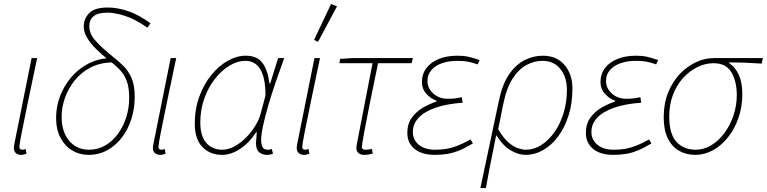

<svg xmlns="http://www.w3.org/2000/svg" viewBox="-20 -772 3882 972"><path d="M86 12Q71 12 60.5 3Q50 -6 50 -24Q50 -29 51.5 -36Q53 -43 54 -50L140 -478H168Q143 -359 122.5 -261Q102 -163 90 -101Q78 -39 78 -28Q78 -21 82 -17.5Q86 -14 93 -14Q96 -14 99.5 -14.5Q103 -15 110 -18L114 6Q107 9 100.5 10.5Q94 12 86 12Z M428 12Q383 12 346 -10Q309 -32 286.5 -74Q264 -116 264 -176Q264 -231 283.5 -283.5Q303 -336 339 -379Q375 -422 424.5 -448.5Q474 -475 534 -478L549 -456Q486 -455 438 -430Q390 -405 357.5 -364Q325 -323 308.5 -275.5Q292 -228 292 -182Q292 -104 330.5 -59Q369 -14 430 -14Q476 -14 513.5 -36Q551 -58 578 -95.5Q605 -133 619.5 -179.5Q634 -226 634 -275Q634 -332 620 -366Q606 -400 582 -423.5Q558 -447 528 -470Q496 -495 467.5 -523Q439 -551 421.5 -580Q404 -609 404 -638Q404 -677 431.5 -705.5Q459 -734 526 -734Q576 -734 630.5 -715Q685 -696 742 -654L726 -632Q663 -676 611.5 -692Q560 -708 524 -708Q476 -708 454 -690Q432 -672 432 -640Q432 -600 465.5 -563.5Q499 -527 548 -488Q577 -465 603 -440Q629 -415 645.5 -378Q662 -341 662 -282Q662 -224 645.5 -171Q629 -118 598 -77Q567 -36 524 -12Q481 12 428 12Z M790 12Q775 12 764.5 3Q754 -6 754 -24Q754 -29 755.5 -36Q757 -43 758 -50L844 -478H872Q847 -359 826.5 -261Q806 -163 794 -101Q782 -39 782 -28Q782 -21 786 -17.5Q790 -14 797 -14Q800 -14 803.5 -14.5Q807 -15 814 -18L818 6Q811 9 804.5 10.5Q798 12 790 12Z M1104 12Q1043 12 1004.5 -28Q966 -68 966 -146Q966 -220 989 -283Q1012 -346 1050 -392.5Q1088 -439 1133.5 -464.5Q1179 -490 1224 -490Q1281 -490 1308 -454.5Q1335 -419 1344 -350H1348L1388 -478H1419Q1397 -418 1376 -357Q1355 -296 1338.5 -239.5Q1322 -183 1312 -137Q1302 -91 1302 -62Q1302 -43 1308.5 -28.5Q1315 -14 1337 -14Q1343 -14 1348 -15.5Q1353 -17 1356 -18L1362 6Q1354 9 1348 10.5Q1342 12 1331 12Q1309 12 1292.5 -1Q1276 -14 1276 -46Q1276 -55 1277.5 -70.5Q1279 -86 1280 -102H1276Q1242 -49 1196 -18.5Q1150 12 1104 12ZM1106 -14Q1135 -14 1166 -30.5Q1197 -47 1225 -75Q1253 -103 1273 -136Q1293 -169 1301 -202L1324 -288Q1324 -378 1298 -421Q1272 -464 1222 -464Q1182 -464 1141.5 -439.5Q1101 -415 1067.5 -372Q1034 -329 1014 -272.5Q994 -216 994 -152Q994 -84 1024 -49Q1054 -14 1106 -14Z M1518 12Q1503 12 1492.5 3Q1482 -6 1482 -24Q1482 -29 1483.5 -36Q1485 -43 1486 -50L1572 -478H1600Q1575 -359 1554.5 -261Q1534 -163 1522 -101Q1510 -39 1510 -28Q1510 -21 1514 -17.5Q1518 -14 1525 -14Q1528 -14 1531.5 -14.5Q1535 -15 1542 -18L1546 6Q1539 9 1532.5 10.5Q1526 12 1518 12ZM1590 -560 1570 -570 1656 -752 1686 -740Z M1822 12Q1806 12 1795 3Q1784 -6 1784 -24Q1784 -29 1785.5 -36Q1787 -43 1788 -50L1866 -452H1698L1702 -474L1766 -478H2070L2064 -452H1894Q1870 -338 1851.5 -245.5Q1833 -153 1822.5 -95.5Q1812 -38 1812 -28Q1812 -21 1816.5 -17.5Q1821 -14 1829 -14Q1835 -14 1841 -14.5Q1847 -15 1863 -18L1867 6Q1853 9 1844.5 10.5Q1836 12 1822 12Z M2180 12Q2136 12 2105 -2Q2074 -16 2058 -41Q2042 -66 2042 -98Q2042 -145 2065 -176.5Q2088 -208 2122 -227.5Q2156 -247 2190 -258V-262Q2160 -273 2138 -297.5Q2116 -322 2116 -356Q2116 -397 2138.5 -427Q2161 -457 2201.5 -473.5Q2242 -490 2296 -490Q2328 -490 2352 -484.5Q2376 -479 2408 -468L2398 -446Q2367 -457 2345 -460.5Q2323 -464 2294 -464Q2253 -464 2219 -452.5Q2185 -441 2164.5 -418Q2144 -395 2144 -362Q2144 -325 2173.5 -298.5Q2203 -272 2246 -272Q2266 -272 2281 -273.5Q2296 -275 2318 -280L2322 -252Q2239 -246 2183 -226Q2127 -206 2098.5 -175Q2070 -144 2070 -104Q2070 -64 2100.5 -39Q2131 -14 2182 -14Q2215 -14 2241 -18.5Q2267 -23 2295.5 -34Q2324 -45 2362 -66L2374 -46Q2336 -23 2305.5 -10.5Q2275 2 2245.5 7Q2216 12 2180 12Z M2412 180 2506 -264Q2523 -345 2557 -395Q2591 -445 2635.5 -467.5Q2680 -490 2728 -490Q2798 -490 2838 -443Q2878 -396 2878 -324Q2878 -251 2859 -189.5Q2840 -128 2806.5 -82.5Q2773 -37 2730 -12.5Q2687 12 2640 12Q2605 12 2566 -10.5Q2527 -33 2492 -88Q2482 -36 2473.5 5Q2465 46 2457 87Q2449 128 2440 180ZM2642 -14Q2683 -14 2720 -37.5Q2757 -61 2786.5 -102.5Q2816 -144 2833 -199.5Q2850 -255 2850 -318Q2850 -381 2817 -422.5Q2784 -464 2726 -464Q2685 -464 2645.5 -443Q2606 -422 2575 -374Q2544 -326 2528 -246L2502 -118Q2527 -75 2552.5 -52.5Q2578 -30 2601.5 -22Q2625 -14 2642 -14Z M3084 12Q3040 12 3009 -2Q2978 -16 2962 -41Q2946 -66 2946 -98Q2946 -145 2969 -176.5Q2992 -208 3026 -227.5Q3060 -247 3094 -258V-262Q3064 -273 3042 -297.5Q3020 -322 3020 -356Q3020 -397 3042.5 -427Q3065 -457 3105.5 -473.5Q3146 -490 3200 -490Q3232 -490 3256 -484.5Q3280 -479 3312 -468L3302 -446Q3271 -457 3249 -460.5Q3227 -464 3198 -464Q3157 -464 3123 -452.5Q3089 -441 3068.5 -418Q3048 -395 3048 -362Q3048 -325 3077.5 -298.5Q3107 -272 3150 -272Q3170 -272 3185 -273.5Q3200 -275 3222 -280L3226 -252Q3143 -246 3087 -226Q3031 -206 3002.5 -175Q2974 -144 2974 -104Q2974 -64 3004.5 -39Q3035 -14 3086 -14Q3119 -14 3145 -18.5Q3171 -23 3199.5 -34Q3228 -45 3266 -66L3278 -46Q3240 -23 3209.5 -10.5Q3179 2 3149.5 7Q3120 12 3084 12Z M3500 12Q3453 12 3417 -9Q3381 -30 3360.5 -72Q3340 -114 3340 -178Q3340 -247 3362 -302.5Q3384 -358 3421 -397Q3458 -436 3503 -457Q3548 -478 3594 -478H3842L3836 -450Q3795 -453 3754.5 -454.5Q3714 -456 3672 -456V-452Q3704 -430 3721 -391.5Q3738 -353 3738 -296Q3738 -231 3718.5 -175Q3699 -119 3665.5 -77Q3632 -35 3589.5 -11.5Q3547 12 3500 12ZM3502 -14Q3543 -14 3580.5 -36.5Q3618 -59 3647 -98Q3676 -137 3693 -187Q3710 -237 3710 -291Q3710 -359 3683 -405.5Q3656 -452 3592 -452Q3551 -452 3511 -432.5Q3471 -413 3438.5 -377.5Q3406 -342 3387 -292.5Q3368 -243 3368 -182Q3368 -94 3404.5 -54Q3441 -14 3502 -14Z"/></svg>

Font: Source Sans Variable
Style: Italic
Weight: 200
Italic angle: -11°
Designer: Paul D. Hunt
Foundry: Adobe Systems Incorporated
Version: Version 3.006;hotconv 1.0.111;makeotfexe 2.5.65597